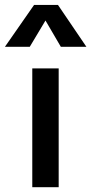

<svg xmlns="http://www.w3.org/2000/svg" viewBox="-58 -780 380 800"><path d="M76.5 0V-495H186.5V0ZM-37.5 -585 84 -759.5H183.5L302 -585H195.5L131.5 -694.5L66 -585Z"/></svg>

Font: Geologica Roman
Style: Regular
Weight: 400
Designer: Sindre Bremnes, Frode Helland
Foundry: Monokrom Skriftforlag AS
Version: Version 1.010;gftools[0.9.28]